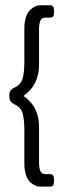

<svg xmlns="http://www.w3.org/2000/svg" viewBox="-20 -601 248 726"><path d="M131.6 104.6Q122.9 104.6 113.8 100.9Q104.6 97.1 94.7 88.4Q84.8 79.7 78.5 61.2Q72.1 42.8 72.1 17V-109.4Q72.1 -151.8 64.8 -174.2Q57.5 -196.6 34.1 -206.9Q15.5 -215.2 15.5 -233.1V-243.4Q15.5 -261.2 34.1 -269.5Q57.5 -279.8 64.8 -302.2Q72.1 -324.6 72.1 -367V-493.5Q72.1 -518.4 78.5 -536.9Q84.8 -555.3 94.7 -564.2Q104.6 -573.1 114 -577.1Q123.3 -581.1 131.6 -581.1H169.6Q177.6 -581.1 180.9 -575.9Q184.3 -570.7 184.3 -559.3V-556.1Q184.3 -543.8 180.9 -539Q177.6 -534.3 169.6 -534.3H152.6Q137.9 -534.3 132.8 -523.2Q127.6 -512.1 127.6 -487.9V-354.7Q127.6 -279.4 68.2 -237.8Q74.5 -235 82.6 -227.7Q90.8 -220.4 101.9 -206.9Q113 -193.4 120.3 -170.8Q127.6 -148.2 127.6 -121.7V10.7Q127.6 34.9 132.8 46.2Q137.9 57.5 152.6 57.5H169.6Q177.6 57.5 180.9 62.4Q184.3 67.4 184.3 79.7V82.8Q184.3 94.3 180.9 99.5Q177.6 104.6 169.6 104.6Z"/></svg>

Font: Jaldi
Style: Regular
Weight: 400
Designer: Pablo Cosgaya and Nicolas Silva
Foundry: Omnibus-Type
Version: Version 1.001;PS 001.001;hotconv 1.0.70;makeotf.lib2.5.58329